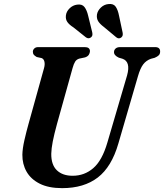

<svg xmlns="http://www.w3.org/2000/svg" viewBox="-20 -938 829 970"><path d="M522.5 -218 622 -557Q641.5 -627 598 -641.5L580.5 -646.5Q555.5 -658 556 -675Q556 -685.5 564 -692.8Q572 -700 587 -700H763.5Q789 -700 789 -678Q789 -665.5 782.2 -658.8Q775.5 -652 761.5 -646L742.5 -641Q718.5 -632.5 703.5 -612.8Q688.5 -593 677 -553L578 -213Q544 -95 474 -41.2Q404 12.5 294 12.5Q225.5 12.5 180.8 -10Q136 -32.5 114.2 -70.8Q92.5 -109 93 -156.5Q93.5 -187 103.5 -230.8Q113.5 -274.5 124 -311.5L202.5 -594Q207.5 -612 204.5 -626Q201.5 -640 190.5 -644.5L165.5 -650Q154.5 -656.5 150.2 -662Q146 -667.5 146 -677.5Q146.5 -686.5 153.5 -693.2Q160.5 -700 173 -700H408Q434.5 -700 434.5 -679Q434 -669.5 428.5 -661Q423 -652.5 409.5 -648L381 -642Q367 -638 359.8 -626.8Q352.5 -615.5 346.5 -593.5L268 -312Q253.5 -259 246.5 -223Q239.5 -187 239 -161Q238.5 -105.5 267.2 -77.8Q296 -50 347 -50Q406.5 -50 451.2 -88.5Q496 -127 522.5 -218ZM581.5 -858 599.5 -773.5Q601 -766 599.8 -759.8Q598.5 -753.5 592.5 -748.5Q580 -739.5 567.5 -749.5L504.5 -802Q485.5 -816 476.2 -830.5Q467 -845 470 -865.5Q473.5 -884.5 489.8 -900Q506 -915.5 528 -917.5Q553.5 -920.5 564.8 -903.8Q576 -887 581.5 -858ZM425.5 -858 446 -774.5Q447.5 -767 446.8 -760.8Q446 -754.5 440 -749.5Q428 -740 414.5 -749L350.5 -800Q330.5 -812.5 320.5 -826.5Q310.5 -840.5 313 -860.5Q315.5 -880 331.5 -895.8Q347.5 -911.5 369 -914.5Q394.5 -918.5 406.8 -902.5Q419 -886.5 425.5 -858Z"/></svg>

Font: Fraunces 72pt S050 SemiBold
Style: Italic
Weight: 600
Italic angle: -16°
Version: Version 1.000; ttfautohint (v1.8.3)